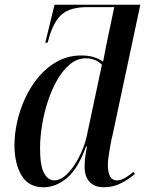

<svg xmlns="http://www.w3.org/2000/svg" viewBox="-20 -780 612 810"><path d="M163 10Q100 10 70.5 -40.5Q41 -91 41 -168Q41 -215 52.5 -266.5Q64 -318 87 -367.5Q110 -417 144.5 -457.5Q179 -498 224 -522Q269 -546 324 -546Q353 -546 375.5 -539Q398 -532 415 -520Q418 -535 421.5 -553.5Q425 -572 427 -583L462 -750H349Q285 -750 249.5 -726Q214 -702 191 -635L181 -600H171L210 -760H572L454 -206Q450 -192 446 -169Q442 -146 438.5 -123Q435 -100 435 -86Q435 -19 473 -19Q490 -19 508.5 -30Q527 -41 543 -55L549 -46Q525 -25 491.5 -7.5Q458 10 418 10Q380 10 358.5 -12Q337 -34 337 -76Q337 -97 339.5 -117.5Q342 -138 347 -162H343Q309 -68 262.5 -29Q216 10 163 10ZM209 -19Q231 -19 253 -37Q275 -55 294 -84Q313 -113 326.5 -145.5Q340 -178 346 -206L410 -507Q399 -519 381 -526.5Q363 -534 342 -534Q306 -534 276 -509.5Q246 -485 222.5 -444.5Q199 -404 182.5 -354.5Q166 -305 157.5 -252.5Q149 -200 149 -154Q149 -80 166 -49.5Q183 -19 209 -19Z"/></svg>

Font: Noto Serif Display SemiCondensed Medium
Style: Italic
Weight: 500
Width: 4
Italic angle: -12°
Designer: Monotype Design Team
Foundry: Monotype Imaging Inc.
Version: Version 2.009